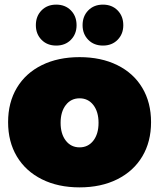

<svg xmlns="http://www.w3.org/2000/svg" viewBox="-20 -802 687 830"><path d="M324 -555Q417 -555 487 -520.5Q557 -486 595 -422.5Q633 -359 633 -274Q633 -189 595 -125.5Q557 -62 487 -27Q417 8 324 8Q231 8 161 -27Q91 -62 53 -125.5Q15 -189 15 -274Q15 -359 53 -422.5Q91 -486 161 -520.5Q231 -555 324 -555ZM324 -377Q287 -377 264.5 -348Q242 -319 242 -271Q242 -223 264.5 -194Q287 -165 324 -165Q361 -165 383.5 -194Q406 -223 406 -271Q406 -319 383.5 -348Q361 -377 324 -377ZM311 -693Q311 -655 286.5 -630Q262 -605 223 -605Q184 -605 159.5 -630Q135 -655 135 -693Q135 -732 159.5 -757Q184 -782 223 -782Q262 -782 286.5 -757Q311 -732 311 -693ZM513 -693Q513 -655 488.5 -630Q464 -605 425 -605Q386 -605 361.5 -630Q337 -655 337 -693Q337 -732 361.5 -757Q386 -782 425 -782Q464 -782 488.5 -757Q513 -732 513 -693Z"/></svg>

Font: Argentum Sans Black
Style: Regular
Weight: 900
Designer: Julieta Ulanovsky (Modified by Cristiano Sobral)
Foundry: Julieta Ulanovsky
Version: Version 1.000; ttfautohint (v1.5.65-e2d9)